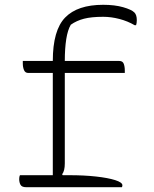

<svg xmlns="http://www.w3.org/2000/svg" viewBox="-20 -780 640 800"><path d="M63 -50H200V-476H98Q85 -476 80 -488Q75 -500 75 -516V-526H200Q200 -654 251.5 -707Q303 -760 410 -760Q458 -760 493 -750Q528 -740 540 -728Q550 -718 550 -696Q550 -683 547 -675H541Q512 -692 477.5 -701Q443 -710 410 -710Q361 -710 330 -702Q299 -694 275 -677Q262 -655 256 -616.5Q250 -578 250 -526H477Q491 -526 495.5 -514.5Q500 -503 500 -486V-476H250V-99Q250 -68 239 -54L241 -50H270Q330 -50 380 -44.5Q430 -39 460 -29.5Q490 -20 490 -8Q490 -4 488 0H89Q71 0 65.5 -10Q60 -20 60 -34Q60 -44 63 -50Z"/></svg>

Font: Recursive Mn Csl St Lt
Style: Regular
Weight: 300
Monospace: yes
Version: Version 1.079;hotconv 1.0.112;makeotfexe 2.5.65598; ttfautoh